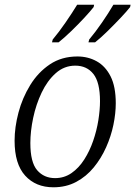

<svg xmlns="http://www.w3.org/2000/svg" viewBox="-20 -786 575 816"><path d="M207 10Q132 10 87 -39.5Q42 -89 42 -188Q42 -245 58.5 -307.5Q75 -370 108.5 -424.5Q142 -479 192 -512.5Q242 -546 309 -546Q354 -546 391 -525.5Q428 -505 450 -461.5Q472 -418 472 -347Q472 -304 462 -255.5Q452 -207 431 -160Q410 -113 378.5 -74.5Q347 -36 304 -13Q261 10 207 10ZM214 -29Q253 -29 284 -50.5Q315 -72 338 -108Q361 -144 376 -187.5Q391 -231 398 -275Q405 -319 405 -356Q405 -436 377 -471.5Q349 -507 300 -507Q253 -507 217 -475Q181 -443 157 -392.5Q133 -342 121 -285Q109 -228 109 -178Q109 -96 138 -62.5Q167 -29 214 -29ZM359 -618Q385 -649 413 -689.5Q441 -730 462 -766H535L533 -756Q519 -738 492.5 -710Q466 -682 437 -653.5Q408 -625 384 -606H356ZM204 -618Q230 -649 258 -689.5Q286 -730 308 -766H380L378 -756Q364 -738 338 -710Q312 -682 282.5 -653.5Q253 -625 229 -606H201Z"/></svg>

Font: Noto Serif SemiCondensed Light
Style: Italic
Weight: 300
Width: 4
Italic angle: -12°
Designer: Monotype Design Team
Foundry: Monotype Imaging Inc.
Version: Version 2.013; ttfautohint (v1.8.4.7-5d5b)